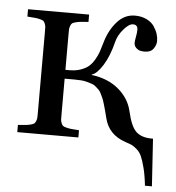

<svg xmlns="http://www.w3.org/2000/svg" viewBox="-50 -549 699 763"><g transform="rotate(5 300.0 -167.0)"><path d="M32.2 0V-28.8Q52.7 -30.3 63 -31.2Q73.2 -32.2 83.3 -34.9Q93.3 -37.6 96.7 -40.3Q100.1 -43 103.3 -50.5Q106.4 -58.1 106.7 -65.2Q106.9 -72.3 106.9 -86.9V-402.8Q106.9 -417.5 106.7 -424.6Q106.4 -431.6 103.3 -439.2Q100.1 -446.8 96.7 -449.5Q93.3 -452.1 83.3 -454.8Q73.2 -457.5 63 -458.5Q52.7 -459.5 32.2 -460.9V-490.2H275.9V-460.9Q255.4 -459.5 245.1 -458.5Q234.9 -457.5 224.9 -454.8Q214.8 -452.1 211.4 -449.5Q208 -446.8 204.8 -439.2Q201.7 -431.6 201.4 -424.6Q201.2 -417.5 201.2 -402.8V-263.2H217.8Q242.2 -263.2 261.7 -270Q281.2 -276.9 293.5 -287.1Q305.7 -297.4 315.7 -314.5Q325.7 -331.5 330.8 -346.2Q335.9 -360.8 341.8 -381.8Q355.5 -432.1 385.7 -467Q416 -502 458 -502Q484.4 -502 504.4 -492.2Q524.4 -482.4 534.7 -467.3Q544.9 -452.1 549.6 -437.5Q554.2 -422.9 554.2 -409.2Q554.2 -393.1 543.2 -377.9Q532.2 -362.8 508.8 -362.8Q499.5 -362.8 491.2 -364.5Q482.9 -366.2 474.4 -374Q465.8 -381.8 465.8 -395Q465.8 -401.4 469 -418.5Q472.2 -435.5 472.2 -446.8Q472.2 -466.8 453.1 -466.8Q437 -466.8 415.8 -441.9Q394.5 -417 388.2 -390.1Q374 -333 350.6 -295.9Q327.1 -258.8 307.1 -253.9V-252Q373 -243.7 415.5 -207.5Q458 -171.4 469.2 -121.1Q482.9 -61 504.6 -41Q526.4 -21 566.9 -21H571.8L584 168H556.2Q551.8 127 544.2 97.4Q536.6 67.9 529.5 52Q522.5 36.1 509.5 25.1Q496.6 14.2 488.8 10.7Q481 7.3 464.8 2Q462.9 1.5 461.9 1Q395.5 -22 379.9 -85.9Q375 -105.5 372.3 -115.5Q369.6 -125.5 365.2 -140.6Q360.8 -155.8 357.7 -162.8Q354.5 -169.9 349.4 -180.7Q344.2 -191.4 339.1 -196.3Q334 -201.2 326.4 -207.8Q318.8 -214.4 310.5 -217Q302.2 -219.7 291.3 -222.9Q280.3 -226.1 267.3 -227.1Q254.4 -228 238.8 -228H201.2V-86.9Q201.2 -72.3 201.4 -65.2Q201.7 -58.1 204.8 -50.5Q208 -43 211.4 -40.3Q214.8 -37.6 224.9 -34.9Q234.9 -32.2 245.1 -31.2Q255.4 -30.3 275.9 -28.8V0Z"/></g></svg>

Font: Heuristica
Style: Regular
Weight: 400
Version: Version 1.0.2